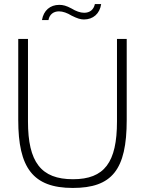

<svg xmlns="http://www.w3.org/2000/svg" viewBox="-20 -914 715 947"><path d="M70 -322C70 -87 142 13 339 13C532 13 605 -76 605 -322V-722H557V-315C557 -113 495 -30 340 -30C182 -30 118 -115 118 -315V-722H70ZM448 -894C442 -866 423 -851 395 -851C376 -851 354 -859 333 -872C307 -886 291 -890 272 -890C228 -890 195 -863 187 -815H219C224 -843 244 -858 271 -858C290 -858 312 -850 333 -837C361 -823 377 -818 394 -818C439 -818 472 -846 479 -894Z"/></svg>

Font: Perun ExtraLight
Style: Regular
Weight: 200
Foundry: Copyright (c) Stefan Peev, Context Ltd, 2016
Version: Version 1.089